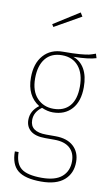

<svg xmlns="http://www.w3.org/2000/svg" viewBox="-103 -810 608 1058"><g transform="rotate(10 201.0 -281.0)"><path d="M259.8 -758.8 272.9 -737.8 125 -653.8 116.2 -668ZM381.8 -549.8 389.2 -525.9Q348.6 -512.7 262.2 -511.2Q303.7 -496.1 325.9 -456.8Q348.1 -417.5 348.1 -356Q348.1 -276.9 309.3 -233.4Q270.5 -189.9 203.1 -189.9Q173.8 -189.9 141.1 -204.1Q99.1 -173.8 99.1 -128.9Q99.1 -63 189 -63H241.2Q306.2 -63 342 -30.3Q377.9 2.4 377.9 57.1Q377.9 121.1 334.5 158.9Q291 196.8 206.1 196.8Q115.7 196.8 75.4 164.1Q35.2 131.3 35.2 58.1H56.2Q57.1 122.1 90.8 148.9Q124.5 175.8 206.1 175.8Q281.7 175.8 318.4 144Q355 112.3 355 58.1Q355 10.3 325.2 -16.4Q295.4 -43 238.8 -43H187Q132.3 -43 105.2 -65.4Q78.1 -87.9 78.1 -126Q78.1 -176.8 124 -210.9Q51.8 -255.9 51.8 -357.9Q51.8 -437.5 92.3 -483.2Q132.8 -528.8 201.2 -528.8Q259.3 -528.8 294.9 -531.7Q330.6 -534.7 345.7 -538.3Q360.8 -542 381.8 -549.8ZM200.2 -508.8Q139.6 -508.8 107.4 -468.8Q75.2 -428.7 75.2 -357.9Q75.2 -287.1 111.1 -248.5Q147 -210 203.1 -210Q261.7 -210 293.9 -246.8Q326.2 -283.7 326.2 -356Q326.2 -428.2 292.7 -468.5Q259.3 -508.8 200.2 -508.8Z"/></g></svg>

Font: Fira Sans Compressed Thin
Style: Regular
Weight: 100
Width: 1
Designer: Carrois Corporate & Edenspiekermann AG
Foundry: Carrois Corporate GbR & Edenspiekermann AG
Version: Version 4.203;PS 004.203;hotconv 1.0.88;makeotf.lib2.5.64775